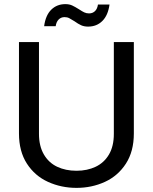

<svg xmlns="http://www.w3.org/2000/svg" viewBox="-20 -904 741 931"><path d="M72 -257V-700H169V-255Q169 -196 192.5 -155.5Q216 -115 257 -95.5Q298 -76 351 -76Q403 -76 444 -95.5Q485 -115 508.5 -155Q532 -195 532 -255V-700H629V-257Q629 -170 590.5 -110.5Q552 -51 488.5 -22Q425 7 351 7Q277 7 213 -22Q149 -51 110.5 -110.5Q72 -170 72 -257ZM297 -884Q316 -884 330 -877.5Q344 -871 363 -859Q378 -849 388.5 -844Q399 -839 412 -839Q429 -839 440.5 -850Q452 -861 455 -882H511Q504 -830 476.5 -802.5Q449 -775 407 -775Q388 -775 373.5 -781.5Q359 -788 341 -801Q325 -811 315.5 -816Q306 -821 293 -821Q276 -821 264.5 -809.5Q253 -798 250 -777H194Q201 -830 228.5 -857Q256 -884 297 -884Z"/></svg>

Font: AF Albert Sans Medium
Style: Regular
Weight: 500
Designer: Andreas Rasmussen
Foundry: a.Foundry
Version: Version 1.300;Glyphs 3.2 (3231)